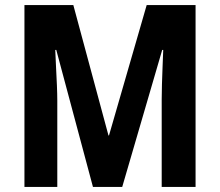

<svg xmlns="http://www.w3.org/2000/svg" viewBox="-20 -734 863 754"><path d="M345 0 201 -538H197Q198 -509 200 -472Q202 -435 203.5 -399Q205 -363 205 -339V0H76V-714H268L406 -202H408L556 -714H748V0H615V-343Q615 -368 616 -403Q617 -438 618.5 -474Q620 -510 621 -538H617L460 0Z"/></svg>

Font: Noto Sans Kannada Condensed
Style: Bold
Weight: 700
Width: 3
Designer: Jelle Bosma - Monotype Design Team
Foundry: Monotype Imaging Inc.
Version: Version 2.005; ttfautohint (v1.8.4.7-5d5b)